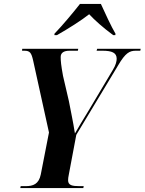

<svg xmlns="http://www.w3.org/2000/svg" viewBox="-20 -964 741 984"><path d="M259 -791V-784H272C330 -817 398 -860 437 -891C466 -860 506 -824 560 -784H571L572 -791C551 -826 515 -904 497 -944H390C353 -897 302 -836 259 -791ZM84 0H407L409 -10H387C351 -10 329 -14 329 -40C329 -48 330 -57 333 -71L371 -273L586 -630C623 -693 644 -704 676 -704H699L701 -714H478L475 -704H505C553 -704 578 -694 578 -663C578 -651 574 -631 559 -607L434 -397C406 -351 384 -315 364 -280C354 -345 342 -397 333 -446L303 -575C293 -630 291 -651 291 -672C291 -694 308 -704 336 -704H379L381 -714H94L93 -704H105C134 -704 141 -693 150 -653L231 -285L189 -70C179 -20 149 -10 112 -10H86Z"/></svg>

Font: Noto Serif Display Condensed
Style: Bold Italic
Weight: 700
Width: 3
Italic angle: -12°
Designer: Monotype Design Team
Foundry: Monotype Imaging Inc.
Version: Version 2.009